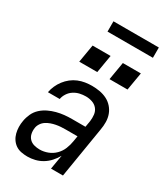

<svg xmlns="http://www.w3.org/2000/svg" viewBox="-223 -1000 946 1099"><g transform="rotate(30 250.0 -450.5)"><path d="M149 8Q128 8 107.5 4Q87 0 71 -11Q55 -22 44 -38.5Q33 -55 28 -74.5Q23 -94 22.5 -115Q22 -136 26 -157Q30 -181 41 -205Q52 -229 71.5 -247Q91 -265 115 -276.5Q139 -288 164 -294.5Q189 -301 213.5 -303.5Q238 -306 263 -306H352L359 -347Q362 -369 359.5 -390.5Q357 -412 344 -428Q331 -444 310.5 -451Q290 -458 268 -458Q248 -458 228 -453.5Q208 -449 190 -437.5Q172 -426 160 -407.5Q148 -389 145 -370H67Q71 -392 80.5 -413.5Q90 -435 104.5 -454Q119 -473 138 -488Q157 -503 179 -512Q201 -521 223.5 -524.5Q246 -528 268 -528Q294 -528 319.5 -523.5Q345 -519 367 -508Q389 -497 405.5 -478.5Q422 -460 430.5 -437Q439 -414 439.5 -388Q440 -362 435 -335L380 0H301L317 -94Q304 -71 286 -51Q268 -31 245.5 -17.5Q223 -4 198 2Q173 8 149 8ZM190 -62Q216 -62 242.5 -72Q269 -82 289 -102Q309 -122 319.5 -148Q330 -174 334 -200L340 -236H263Q247 -236 231.5 -235Q216 -234 200 -231Q184 -228 168.5 -222.5Q153 -217 139 -208Q125 -199 115.5 -184.5Q106 -170 104 -155Q101 -135 105 -116.5Q109 -98 121.5 -85Q134 -72 152.5 -67Q171 -62 190 -62ZM335 -611 355 -729H474L454 -611ZM135 -611 155 -729H274L254 -611ZM189 -841V-909H489V-841Z"/></g></svg>

Font: Iosevka SS04
Style: Italic
Weight: 400
Italic angle: -9°
Monospace: yes
Designer: Belleve Invis
Foundry: Belleve Invis
Version: Version 19.0.0; ttfautohint (v1.8.4)